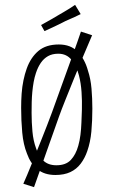

<svg xmlns="http://www.w3.org/2000/svg" viewBox="-20 -710 467 790"><path d="M208 10Q162 10 133.5 -14Q105 -38 91 -78Q76 -115 71.5 -164.5Q67 -214 67 -266Q67 -296 69 -324.5Q71 -353 76.5 -379.5Q82 -406 90 -428Q106 -473 137.5 -500Q169 -527 222 -527Q271 -527 300 -497Q329 -467 342 -419Q353 -386 356.5 -345.5Q360 -305 360 -263Q360 -214 356 -169.5Q352 -125 339 -88Q329 -59 312 -36.5Q295 -14 269.5 -2Q244 10 208 10ZM212 -30Q251 -30 271.5 -52Q292 -74 302 -110Q308 -131 311 -155Q314 -179 315 -205.5Q316 -232 317 -259Q318 -295 315.5 -331.5Q313 -368 305 -399Q295 -438 274.5 -463.5Q254 -489 220 -489Q195 -489 177.5 -479Q160 -469 148 -451.5Q136 -434 128 -410Q122 -392 118.5 -372.5Q115 -353 113 -332Q111 -311 110.5 -289.5Q110 -268 110 -246Q110 -206 113.5 -168.5Q117 -131 128 -101Q138 -69 158 -49.5Q178 -30 212 -30ZM120 60 76 46Q90 15 109.5 -33.5Q129 -82 151.5 -138Q174 -194 194 -248Q214 -303 236 -364.5Q258 -426 279 -483.5Q300 -541 313 -580L359 -565Q343 -528 323.5 -481.5Q304 -435 285 -388Q266 -341 249.5 -300Q233 -259 223 -231Q213 -203 200 -166Q187 -129 172.5 -88.5Q158 -48 144.5 -9Q131 30 120 60ZM163 -582 149 -607Q159 -613 170.5 -619Q182 -625 194.5 -632.5Q207 -640 219 -647Q231 -654 243 -661Q255 -668 267 -675.5Q279 -683 289 -690L312 -652Q300 -646 287 -640Q274 -634 261 -628.5Q248 -623 235 -616Q223 -610 210.5 -604Q198 -598 186 -592.5Q174 -587 163 -582Z"/></svg>

Font: Truculenta ExtraLight
Style: Regular
Weight: 250
Version: Version 1.002